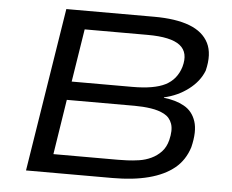

<svg xmlns="http://www.w3.org/2000/svg" viewBox="-51 -764 997 824"><g transform="rotate(5 448.0 -352.5)"><path d="M90 0 202 -705H580Q674 -705 733 -682.5Q792 -660 815.5 -613.5Q839 -567 821 -494Q803 -447 757 -412Q711 -377 652 -364L653 -362Q703 -357 740 -336.5Q777 -316 791 -273Q805 -230 788 -161Q770 -104 727.5 -69.5Q685 -35 618.5 -17.5Q552 0 463 0ZM201 -80H478Q495 -80 519 -81Q543 -82 570 -86Q597 -90 621.5 -101.5Q646 -113 664.5 -132.5Q683 -152 691 -183Q702 -227 692.5 -254Q683 -281 658.5 -294Q634 -307 600.5 -312Q567 -317 530 -317H238ZM252 -397H513Q607 -397 655 -421.5Q703 -446 720 -501Q738 -564 699 -594.5Q660 -625 559 -625H288Z"/></g></svg>

Font: Nunito Sans 7pt Expanded
Style: Italic
Weight: 400
Width: 7
Italic angle: -9°
Designer: Vernon Adams
Foundry: Vernon Adams
Version: Version 3.101;gftools[0.9.27]